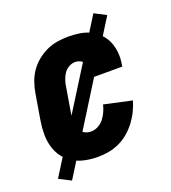

<svg xmlns="http://www.w3.org/2000/svg" viewBox="-122 -677 744 835"><g transform="rotate(-20 250.0 -260.0)"><path d="M211 8Q181 8 151.5 2Q122 -4 98 -18.5Q74 -33 57 -55.5Q40 -78 32 -106Q24 -134 24 -164Q24 -194 29 -225L49 -345Q53 -369 61.5 -394Q70 -419 85 -441Q100 -463 121.5 -480.5Q143 -498 167 -509Q191 -520 216.5 -524Q242 -528 267 -528Q294 -528 320 -524Q346 -520 368.5 -508.5Q391 -497 408.5 -479Q426 -461 435.5 -438Q445 -415 447.5 -388.5Q450 -362 445 -335L444 -325H307V-329Q310 -344 309.5 -359Q309 -374 303 -386.5Q297 -399 284.5 -406.5Q272 -414 257 -414Q242 -414 227.5 -405.5Q213 -397 204.5 -384Q196 -371 191 -356Q186 -341 184 -326L164 -206Q161 -188 161 -170.5Q161 -153 167.5 -138Q174 -123 188.5 -114.5Q203 -106 221 -106Q237 -106 253 -114.5Q269 -123 280 -137Q291 -151 298 -167Q305 -183 309 -199L437 -171Q430 -147 418.5 -123.5Q407 -100 391 -79Q375 -58 354.5 -40.5Q334 -23 310 -12Q286 -1 261 3.5Q236 8 211 8ZM69 66 14 38 405 -586 459 -558Z"/></g></svg>

Font: Iosevka Heavy
Style: Italic
Weight: 900
Italic angle: -9°
Monospace: yes
Designer: Belleve Invis
Foundry: Belleve Invis
Version: Version 32.5.0; ttfautohint (v1.8.4)